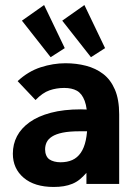

<svg xmlns="http://www.w3.org/2000/svg" viewBox="-20 -730 540 762"><path d="M193 12Q117 12 74 -24.5Q31 -61 31 -120Q31 -158 47.5 -189.5Q64 -221 97.5 -245Q131 -269 182 -282.5Q233 -296 301 -296Q307 -296 317 -295.5Q327 -295 339 -295Q351 -295 361 -294L364 -208Q356 -209 343.5 -209Q331 -209 318 -209Q305 -209 297 -209Q255 -209 228.5 -203.5Q202 -198 186.5 -188Q171 -178 165 -165Q159 -152 159 -137Q159 -124 163.5 -113.5Q168 -103 176 -97.5Q184 -92 195.5 -89Q207 -86 220 -86Q247 -86 267 -95Q287 -104 300.5 -123.5Q314 -143 320.5 -173.5Q327 -204 327 -246Q327 -301 316 -330Q305 -359 285 -370Q265 -381 235 -381Q204 -381 176.5 -371.5Q149 -362 121 -333L50 -408Q92 -447 141.5 -463Q191 -479 240 -479Q283 -479 321.5 -469Q360 -459 389.5 -436.5Q419 -414 436 -374.5Q453 -335 453 -276V0H323V-44Q310 -29 296.5 -18Q283 -7 267 -0.5Q251 6 233 9Q215 12 193 12ZM181 -503 67 -648 155 -710 237 -539ZM341 -503 227 -648 315 -710 397 -539Z"/></svg>

Font: Inconsolata ExtraBold
Style: Regular
Weight: 800
Designer: Raph Levien, Cyreal, Brenton Simpson
Foundry: Raph Levien, Cyreal, Google
Version: Version 3.001